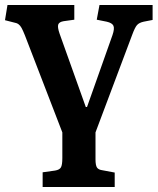

<svg xmlns="http://www.w3.org/2000/svg" viewBox="-22 -531 632 770"><path d="M149 219V160L199 153Q217 150 222.5 140Q228 130 228 103V0L78 -389Q70 -409 64.5 -419Q59 -429 52 -434Q45 -439 33 -441L-2 -450L8 -511H276V-452L233 -446Q215 -443 211.5 -432.5Q208 -422 217 -396L322 -102H327L429 -390Q438 -416 433 -427.5Q428 -439 406 -444L366 -452L377 -511H590V-451L554 -444Q536 -440 527.5 -430.5Q519 -421 508 -391L361 0V108Q361 132 367 141Q373 150 390 152L438 161V219Z"/></svg>

Font: Literata 18pt SemiBold
Style: Regular
Weight: 600
Designer: Latin by Veronika Burian and Jose Scaglione. Greek by Irene Vlachou. Cyrillic by Vera Evstafieva.
Foundry: TypeTogether
Version: Version 3.103;gftools[0.9.29]